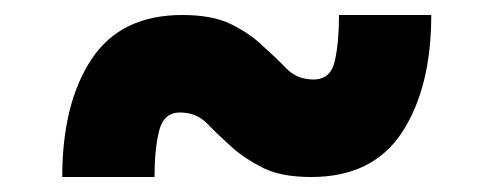

<svg xmlns="http://www.w3.org/2000/svg" viewBox="-20 -446 656 256"><path d="M555 -426Q555 -329 516 -269.5Q477 -210 395 -210Q355 -210 331 -222Q307 -234 290 -249Q271 -266 256.5 -281Q242 -296 220 -296Q198 -296 192 -271Q186 -246 186 -210H63Q63 -308 102 -367Q141 -426 223 -426Q263 -426 287.5 -414Q312 -402 328 -387Q347 -370 361.5 -355Q376 -340 398 -340Q421 -340 426.5 -365Q432 -390 432 -426Z"/></svg>

Font: Kufam Black
Style: Regular
Weight: 900
Designer: Wael Morcos, Artur Schmal
Foundry: Original Type
Version: Version 1.301; ttfautohint (v1.8.3)